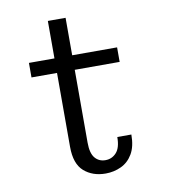

<svg xmlns="http://www.w3.org/2000/svg" viewBox="-77 -724 704 800"><g transform="rotate(-10 275.0 -324.0)"><path d="M179 -126V-438.5H71V-500H179V-658.5H254V-500H444V-438.5H254V-130.5Q254 -85.5 270.8 -65.5Q287.5 -45.5 315 -45.5Q342.5 -45.5 361.2 -66Q380 -86.5 380 -132H439.5Q439.5 -81.5 421 -50.2Q402.5 -19 372 -4.8Q341.5 9.5 306.5 9.5Q251 9.5 215 -22.2Q179 -54 179 -126Z"/></g></svg>

Font: Trispace SemiCondensed Light
Style: Regular
Weight: 300
Width: 4
Designer: Tyler Finck
Foundry: Etcetera Type Company
Version: Version 1.210; ttfautohint (v1.8.3)